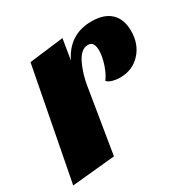

<svg xmlns="http://www.w3.org/2000/svg" viewBox="-133 -652 786 794"><g transform="rotate(-30 260.5 -255.0)"><path d="M-3 20 99 -510 263 -530 247 -432Q270 -480 308.5 -505Q347 -530 401 -530Q461 -530 492.5 -500Q524 -470 524 -414Q524 -351 486 -310Q448 -269 389 -269Q372 -269 354.5 -273.5Q337 -278 328 -288Q345 -310 357 -346Q369 -382 369 -411Q369 -428 363 -440.5Q357 -453 339 -453Q324 -453 311 -443Q298 -433 287 -413Q276 -393 266.5 -363.5Q257 -334 251 -294L203 0Z"/></g></svg>

Font: Sansita Swashed Light ExtraBold
Style: Regular
Weight: 800
Version: Version 1.003